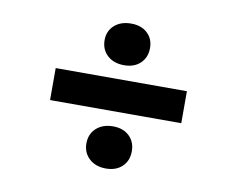

<svg xmlns="http://www.w3.org/2000/svg" viewBox="-67 -727 918 745"><g transform="rotate(10 392.0 -354.5)"><path d="M393 -640Q433 -640 457 -617.5Q481 -595 481 -559Q481 -522 457 -499Q433 -476 393 -476Q352 -476 327 -499Q302 -522 302 -559Q302 -595 327 -617.5Q352 -640 393 -640ZM134 -419H651V-293H134ZM393 -235Q433 -235 457 -212Q481 -189 481 -152Q481 -115 457 -92Q433 -69 393 -69Q352 -69 327 -92.5Q302 -116 302 -152Q302 -189 327 -212Q352 -235 393 -235Z"/></g></svg>

Font: Freesentation 9 Black
Style: Regular
Weight: 900
Designer: glyphs from Roboto by Christian Robertson / Hangul glyphs from Noto Sans CJK(Source Han Sans) by Jang Soo-young and Kang
Foundry: PT&
Version: Version 2.001